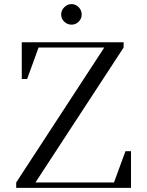

<svg xmlns="http://www.w3.org/2000/svg" viewBox="-20 -906 707 926"><path d="M58.1 0V-25.9L482.9 -676.8H166L110.8 -524.9H85V-702.1H576.2V-676.8L150.9 -25.9H529.8L585 -176.8H611.8V0ZM374 -835.9Q374 -815.9 359.6 -801.5Q345.2 -787.1 325.2 -787.1Q304.7 -787.1 289.8 -801.5Q274.9 -815.9 274.9 -835.9Q274.9 -856 290 -871.1Q305.2 -886.2 325.2 -886.2Q345.2 -886.2 359.6 -871.3Q374 -856.4 374 -835.9Z"/></svg>

Font: Dihjauti
Style: Regular
Weight: 400
Designer: T. Christopher White
Version: Version 3.0.0